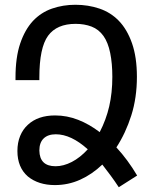

<svg xmlns="http://www.w3.org/2000/svg" viewBox="-20 -762 640 805"><path d="M478 23Q461 -3 443.5 -26.5Q426 -50 409 -72Q366 -31 316 -8.5Q266 14 210 14Q176 14 147.5 5Q119 -4 97 -22Q53 -60 53 -129Q53 -164 64.5 -192Q76 -220 97 -239Q139 -278 211 -278Q261 -278 308 -259.5Q355 -241 398 -208Q425 -260 438 -316.5Q451 -373 451 -440Q451 -496 442 -540Q433 -584 414 -611Q394 -639 364 -650.5Q334 -662 297 -662Q218 -662 181.5 -612Q145 -562 145 -437V-426H45V-437Q45 -521 64.5 -579Q84 -637 118 -674Q152 -710 198 -726Q244 -742 296 -742Q350 -742 397 -726Q444 -710 478 -675Q513 -639 533.5 -580.5Q554 -522 554 -440Q554 -352 530.5 -278Q507 -204 468 -144Q516 -92 555 -26ZM213 -65Q246 -65 281 -83Q316 -101 348 -136Q278 -199 214 -199Q181 -199 163 -181.5Q145 -164 145 -131Q146 -65 213 -65Z"/></svg>

Font: PlemolJP35 Console
Style: Regular
Weight: 400
Version: v2.0.3; ttfautohint (v1.8.4.7-5d5b-dirty) -l 6 -r 45 -G 200 